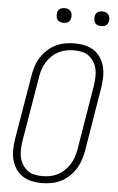

<svg xmlns="http://www.w3.org/2000/svg" viewBox="-61 -966 623 1015"><g transform="rotate(5 250.0 -458.0)"><path d="M199 8Q171 8 144.5 2Q118 -4 96.5 -18.5Q75 -33 61 -54.5Q47 -76 40.5 -101.5Q34 -127 34.5 -155Q35 -183 39 -210L97 -555Q101 -580 109 -604.5Q117 -629 131.5 -651.5Q146 -674 166 -692.5Q186 -711 210 -722.5Q234 -734 259.5 -738.5Q285 -743 310 -743Q338 -743 364.5 -737Q391 -731 412.5 -716.5Q434 -702 448 -680.5Q462 -659 468.5 -633.5Q475 -608 474.5 -580Q474 -552 470 -525L413 -180Q408 -155 400 -130.5Q392 -106 377.5 -83.5Q363 -61 343 -42.5Q323 -24 299 -12.5Q275 -1 249.5 3.5Q224 8 199 8ZM201 -29Q221 -29 241.5 -33Q262 -37 281.5 -47Q301 -57 317 -72.5Q333 -88 344.5 -106.5Q356 -125 362.5 -145Q369 -165 373 -186L430 -531Q433 -552 434 -574Q435 -596 430.5 -616.5Q426 -637 415.5 -654.5Q405 -672 389 -684.5Q373 -697 352 -701.5Q331 -706 309 -706Q289 -706 268 -702Q247 -698 227.5 -688Q208 -678 192 -662.5Q176 -647 164.5 -628.5Q153 -610 146.5 -590Q140 -570 137 -549L79 -204Q76 -183 75 -161Q74 -139 78.5 -118.5Q83 -98 93.5 -80.5Q104 -63 120 -50.5Q136 -38 157.5 -33.5Q179 -29 201 -29ZM441 -846Q431 -846 422.5 -849Q414 -852 408.5 -859Q403 -866 402 -875.5Q401 -885 402 -895Q403 -901 406 -907Q409 -913 415 -917Q421 -921 427.5 -922.5Q434 -924 440 -924Q450 -924 458.5 -921Q467 -918 472.5 -911Q478 -904 479.5 -894.5Q481 -885 479 -875Q478 -869 475 -863Q472 -857 466.5 -853Q461 -849 454 -847.5Q447 -846 441 -846ZM241 -846Q231 -846 222.5 -849Q214 -852 208.5 -859Q203 -866 202 -875.5Q201 -885 202 -895Q203 -901 206 -907Q209 -913 215 -917Q221 -921 227.5 -922.5Q234 -924 240 -924Q250 -924 258.5 -921Q267 -918 272.5 -911Q278 -904 279.5 -894.5Q281 -885 279 -875Q278 -869 275 -863Q272 -857 266.5 -853Q261 -849 254 -847.5Q247 -846 241 -846Z"/></g></svg>

Font: Iosevka Curly Extralight
Style: Italic
Weight: 200
Italic angle: -9°
Monospace: yes
Designer: Belleve Invis
Foundry: Belleve Invis
Version: Version 22.1.2; ttfautohint (v1.8.4)